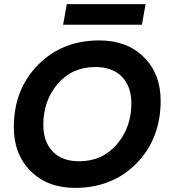

<svg xmlns="http://www.w3.org/2000/svg" viewBox="-20 -904 825 931"><path d="M759 -416Q759 -231 642 -112Q525 7 344 7Q210 7 128.5 -74.5Q47 -156 47 -287Q47 -470 164 -589Q281 -708 461 -708Q596 -708 677.5 -627Q759 -546 759 -416ZM190 -299Q190 -217 235.5 -169.5Q281 -122 364 -122Q476 -122 546.5 -204Q617 -286 617 -403Q617 -485 571 -532Q525 -579 442 -579Q330 -579 260 -497.5Q190 -416 190 -299ZM286 -784 304 -884H686L668 -784Z"/></svg>

Font: Poppins SemiBold
Style: Italic
Weight: 600
Italic angle: -10°
Designer: Ninad Kale (Devanagari), Jonny Pinhorn (Latin)
Foundry: Indian Type Foundry
Version: Version 3.200;PS 1.000;hotconv 16.6.54;makeotf.lib2.5.65590